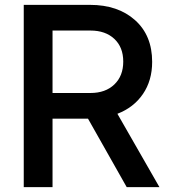

<svg xmlns="http://www.w3.org/2000/svg" viewBox="-20 -765 694 785"><path d="M77.1 0V-745.1H348.1Q462.4 -745.1 532.2 -682.6Q602.1 -620.1 602.1 -512.2Q602.1 -435.5 564.2 -380.4Q526.4 -325.2 460 -299.8L631.8 0H498L339.8 -279.8H194.8V0ZM194.8 -384.8H350.1Q411.1 -384.8 447.5 -419.7Q483.9 -454.6 483.9 -513.2Q483.9 -571.8 447.5 -606Q411.1 -640.1 350.1 -640.1H194.8Z"/></svg>

Font: Plus Jakarta Sans SemiBold
Style: Regular
Weight: 600
Designer: Gumpita Rahayu
Foundry: Tokotype
Version: Version 2.006